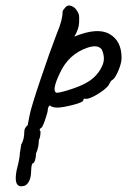

<svg xmlns="http://www.w3.org/2000/svg" viewBox="-20 -442 455 687"><path d="M344 -265Q330 -284 292 -271Q225 -248 194 -180Q164 -117 182 -110Q197 -110 242.5 -125.5Q288 -141 311.5 -161Q335 -181 346.5 -208Q358 -235 344 -265ZM79 6 86 -30Q91 -57 125 -158Q159 -259 183 -321Q204 -370 204 -400Q204 -405 215 -417Q227 -429 247 -414Q250 -412 255.5 -403.5Q261 -395 262.5 -388.5Q264 -382 263 -360Q262 -338 246 -311Q328 -345 371.5 -320.5Q415 -296 415 -235Q415 -217 404.5 -191.5Q394 -166 384 -157Q378 -157 368 -136Q355 -120 325 -102.5Q295 -85 283 -89Q278 -89 278 -83Q278 -76 240.5 -66.5Q203 -57 185 -57Q167 -57 158 -65Q151 -58 151 -49.5Q151 -41 141 -12Q131 17 125 17Q119 22 125 28Q125 49 119 59Q119 85 109 107Q109 119 105.5 130.5Q102 142 98 142Q92 144 91.5 170Q91 196 82 210Q73 224 61 224Q60 224 56.5 224.5Q53 225 51 224Q29 219 40 165Q51 123 51 107L56 75Q67 57 67 28Q67 16 79 6Z"/></svg>

Font: Caveat
Style: Regular
Weight: 400
Designer: Pablo Impallari
Foundry: Creative Lab NY
Version: Version 1.096; ttfautohint (v1.3)